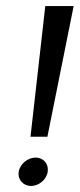

<svg xmlns="http://www.w3.org/2000/svg" viewBox="-20 -610 264 636"><path d="M42 -41C38 -15 57 6 83 6C109 6 134 -15 138 -41C142 -67 124 -88 98 -88C72 -88 46 -67 42 -41ZM130 -590 81 -157H137L224 -590Z"/></svg>

Font: Charger Sport
Style: LitNrwObl
Weight: 300
Designer: Jasper
Foundry: Cannot Into Space Fonts
Version: Version 1.1